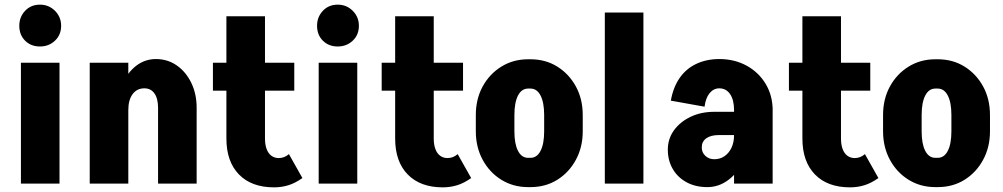

<svg xmlns="http://www.w3.org/2000/svg" viewBox="-20 -790 4314 826"><path d="M70 0V-520H236V0ZM152 -590Q113 -590 88 -615Q63 -640 63 -679Q63 -717 88 -743.5Q113 -770 152 -770Q190 -770 216.5 -743.5Q243 -717 243 -679Q243 -640 216.5 -615Q190 -590 152 -590Z M366 0V-520H532V0ZM660 0V-327H826V0ZM660 -326Q660 -366 644.5 -388Q629 -410 601 -410L651 -536Q701 -536 740.5 -508.5Q780 -481 803 -433.5Q826 -386 826 -326ZM486 -316Q486 -379 507.5 -429Q529 -479 566.5 -507.5Q604 -536 651 -536L601 -410Q569 -410 550.5 -385Q532 -360 532 -316Z M954 -193V-720H1120V-193ZM896 -400V-520H1246V-400ZM954 -194H1120Q1120 -168 1127 -149Q1134 -130 1147.5 -120Q1161 -110 1179 -110L1159 16Q1062 16 1008 -39.5Q954 -95 954 -194ZM1223 -127 1281 -24Q1250 -2 1220.5 7Q1191 16 1159 16L1179 -110Q1192 -110 1203 -114.5Q1214 -119 1223 -127Z M1351 0V-520H1517V0ZM1433 -590Q1394 -590 1369 -615Q1344 -640 1344 -679Q1344 -717 1369 -743.5Q1394 -770 1433 -770Q1471 -770 1497.5 -743.5Q1524 -717 1524 -679Q1524 -640 1497.5 -615Q1471 -590 1433 -590Z M1680 -193V-720H1846V-193ZM1622 -400V-520H1972V-400ZM1680 -194H1846Q1846 -168 1853 -149Q1860 -130 1873.5 -120Q1887 -110 1905 -110L1885 16Q1788 16 1734 -39.5Q1680 -95 1680 -194ZM1949 -127 2007 -24Q1976 -2 1946.5 7Q1917 16 1885 16L1905 -110Q1918 -110 1929 -114.5Q1940 -119 1949 -127Z M2321 -224V-296H2487V-224ZM2027 -224V-296H2193V-224ZM2251 -409V-535H2263V-409ZM2251 15V-111H2263V15ZM2027 -295Q2027 -364 2056.5 -418Q2086 -472 2137 -503.5Q2188 -535 2252 -535V-409Q2224 -409 2208.5 -379Q2193 -349 2193 -295ZM2487 -295H2321Q2321 -349 2305.5 -379Q2290 -409 2262 -409V-535Q2327 -535 2377.5 -503.5Q2428 -472 2457.5 -418Q2487 -364 2487 -295ZM2027 -225H2193Q2193 -171 2208.5 -141Q2224 -111 2252 -111V15Q2188 15 2137 -16.5Q2086 -48 2056.5 -102.5Q2027 -157 2027 -225ZM2487 -225Q2487 -157 2457.5 -102.5Q2428 -48 2377.5 -16.5Q2327 15 2262 15V-111Q2290 -111 2305.5 -141Q2321 -171 2321 -225Z M2582 0V-736H2748V0Z M3138 0V-327H3304V0ZM3023 15 3053 -105Q3077 -105 3096 -117.5Q3115 -130 3126.5 -153.5Q3138 -177 3138 -209L3204 -219Q3204 -152 3179 -99Q3154 -46 3113 -15.5Q3072 15 3023 15ZM3023 15Q2972 15 2933.5 -6Q2895 -27 2874 -63.5Q2853 -100 2853 -146L2999 -156Q2999 -134 3014.5 -119.5Q3030 -105 3053 -105ZM2853 -146Q2853 -193 2879.5 -229.5Q2906 -266 2951 -287.5Q2996 -309 3053 -309L3073 -209Q3038 -209 3018.5 -195Q2999 -181 2999 -156ZM3073 -209 3053 -309H3168V-209ZM3138 -209V-317H3204V-219ZM3304 -316H3138Q3138 -360 3121 -385Q3104 -410 3074 -410V-536Q3140 -536 3192 -507.5Q3244 -479 3274 -429Q3304 -379 3304 -316ZM3011 -331 2866 -357Q2876 -414 2903.5 -454Q2931 -494 2975 -515Q3019 -536 3075 -536V-410Q3050 -410 3033 -389.5Q3016 -369 3011 -331Z M3432 -193V-720H3598V-193ZM3374 -400V-520H3724V-400ZM3432 -194H3598Q3598 -168 3605 -149Q3612 -130 3625.5 -120Q3639 -110 3657 -110L3637 16Q3540 16 3486 -39.5Q3432 -95 3432 -194ZM3701 -127 3759 -24Q3728 -2 3698.5 7Q3669 16 3637 16L3657 -110Q3670 -110 3681 -114.5Q3692 -119 3701 -127Z M4073 -224V-296H4239V-224ZM3779 -224V-296H3945V-224ZM4003 -409V-535H4015V-409ZM4003 15V-111H4015V15ZM3779 -295Q3779 -364 3808.5 -418Q3838 -472 3889 -503.5Q3940 -535 4004 -535V-409Q3976 -409 3960.5 -379Q3945 -349 3945 -295ZM4239 -295H4073Q4073 -349 4057.5 -379Q4042 -409 4014 -409V-535Q4079 -535 4129.5 -503.5Q4180 -472 4209.5 -418Q4239 -364 4239 -295ZM3779 -225H3945Q3945 -171 3960.5 -141Q3976 -111 4004 -111V15Q3940 15 3889 -16.5Q3838 -48 3808.5 -102.5Q3779 -157 3779 -225ZM4239 -225Q4239 -157 4209.5 -102.5Q4180 -48 4129.5 -16.5Q4079 15 4014 15V-111Q4042 -111 4057.5 -141Q4073 -171 4073 -225Z"/></svg>

Font: Akshar Light
Style: Regular
Weight: 300
Designer: Tall Chai
Foundry: Tall Chai
Version: Version 1.100